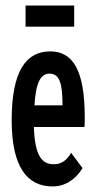

<svg xmlns="http://www.w3.org/2000/svg" viewBox="-20 -661 353 691"><path d="M72 -565H247V-641H72ZM169 10C215 10 253 -16 277 -56L236 -111C221 -85 201 -69 172 -70C131 -70 105 -101 102 -204H284C285 -216 285 -226 285 -240C285 -412 240 -476 161 -476C74 -476 22 -406 22 -228C22 -60 78 10 169 10ZM104 -282C109 -365 127 -396 158 -396C194 -396 205 -362 205 -282Z"/></svg>

Font: Inconsolata ExtraCondensed
Style: Bold
Weight: 700
Width: 2
Monospace: yes
Designer: Raph Levien, Cyreal, Brenton Simpson
Foundry: Raph Levien, Cyreal, Google
Version: Version 3.100